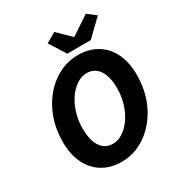

<svg xmlns="http://www.w3.org/2000/svg" viewBox="-199 -986 1058 1133"><g transform="rotate(-30 330.0 -420.0)"><path d="M301.8 12Q227.7 12 172.8 -20.9Q117.8 -53.9 87.3 -115.6Q56.9 -177.3 56.9 -263.6Q56.9 -333 74.2 -393.7Q91.6 -454.3 122.7 -503.9Q153.9 -553.5 195.5 -589.3Q237.2 -625.1 286.2 -644.4Q335.2 -663.8 388.5 -663.8Q463 -663.8 518.3 -630.8Q573.5 -597.9 603.5 -536.4Q633.4 -474.9 633.4 -388.2Q633.4 -318.7 616.3 -258.1Q599.2 -197.5 567.8 -147.9Q536.4 -98.3 494.8 -62.5Q453.2 -26.6 404.2 -7.3Q355.2 12 301.8 12ZM309 -106.2Q336.7 -106.2 363.4 -119.9Q390.2 -133.6 413.6 -158.6Q437.1 -183.6 454.9 -217.7Q472.8 -251.8 483 -292.7Q493.2 -333.6 493.2 -379.1Q493.2 -430.9 480.4 -468.1Q467.6 -505.3 442.5 -525.4Q417.5 -545.6 381.4 -545.6Q353.6 -545.6 326.9 -531.9Q300.2 -518.2 276.7 -493.1Q253.2 -468.1 235.6 -434Q218 -400 207.8 -359Q197.6 -318.1 197.6 -272.7Q197.6 -220.8 210.4 -183.7Q223.2 -146.5 248 -126.3Q272.8 -106.2 309 -106.2ZM340.3 -701.8 270.7 -812.5 337.8 -851.2 423.5 -767.7H427.5L552.9 -851.5L609.8 -807.5L500.2 -701.8Z"/></g></svg>

Font: Source Sans Variable
Style: Italic
Weight: 200
Italic angle: -11°
Designer: Paul D. Hunt
Foundry: Adobe Systems Incorporated
Version: Version 3.006;hotconv 1.0.111;makeotfexe 2.5.65597